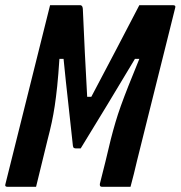

<svg xmlns="http://www.w3.org/2000/svg" viewBox="-28 -720 696 740"><path d="M111 0H1Q-11 0 -7 -11Q30 -158 66.5 -305.5Q103 -453 140 -600Q146 -625 152.5 -650Q159 -675 165 -700H281Q286 -700 289 -695Q292 -690 292 -669Q295 -598 299 -517Q303 -436 308 -347H324Q372 -438 418 -525.5Q464 -613 509 -700H639Q651 -700 647 -689Q634 -635 616 -564.5Q598 -494 578.5 -414.5Q559 -335 538.5 -254.5Q518 -174 500 -100Q494 -75 488 -50Q482 -25 475 0H365Q355 0 357 -12Q368 -55 378.5 -97.5Q389 -140 399 -183Q408 -218 417 -248.5Q426 -279 438 -312.5Q450 -346 467 -389Q484 -432 509 -493H492Q437 -401 387 -318.5Q337 -236 283 -148H265Q261 -148 257.5 -149.5Q254 -151 253 -158Q245 -235 235.5 -318.5Q226 -402 217 -493H201Q197 -431 192.5 -388Q188 -345 183 -312Q178 -279 171.5 -248.5Q165 -218 155 -180Q144 -135 133 -90Q122 -45 111 0Z"/></svg>

Font: Recursive Mn Lnr St SmB
Style: Italic
Weight: 600
Italic angle: -15°
Monospace: yes
Version: Version 1.079;hotconv 1.0.112;makeotfexe 2.5.65598; ttfautoh